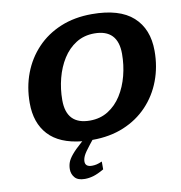

<svg xmlns="http://www.w3.org/2000/svg" viewBox="-99 -812 1071 1135"><g transform="rotate(-10 436.5 -244.0)"><path d="M333.5 131Q333.5 163 374 163Q388 163 401.2 160Q414.5 157 434.5 148.5V195.5Q397 217 370.5 224.8Q344 232.5 319 232.5Q277 232.5 258.8 211.2Q240.5 190 240.5 161Q240.5 139.5 247.5 120Q254.5 100.5 275 75.8Q295.5 51 336.5 15L342 10.5Q207 -3 141 -74.5Q75 -146 75 -265.5Q75 -361 106.2 -443.5Q137.5 -526 196.5 -588.2Q255.5 -650.5 339 -685.2Q422.5 -720 527.5 -720Q693 -720 774.2 -646.8Q855.5 -573.5 855.5 -441.5Q855.5 -346 824.2 -263.5Q793 -181 734 -118.8Q675 -56.5 591.5 -21.8Q508 13 403 13H402.5L383 37.5Q351.5 77 342.5 96Q333.5 115 333.5 131ZM267.5 -249Q267.5 -102 408.5 -102Q470.5 -102 518.2 -132Q566 -162 598 -212.8Q630 -263.5 646.5 -327.2Q663 -391 663 -458Q663 -605 522 -605Q460 -605 412.2 -575Q364.5 -545 332.5 -494.2Q300.5 -443.5 284 -379.8Q267.5 -316 267.5 -249Z"/></g></svg>

Font: Newsreader 6pt
Style: Bold Italic
Weight: 700
Italic angle: -17°
Designer: Hugues Gentile
Foundry: Production Type
Version: Version 1.003; ttfautohint (v1.8.3)